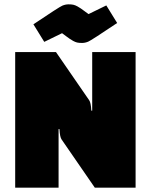

<svg xmlns="http://www.w3.org/2000/svg" viewBox="-20 -865 695 885"><path d="M417 0 264 -222Q256 -233 254 -270H250V0H50V-625H238L391 -403Q399 -392 401 -355H405V-625H605V0ZM470 -840 520 -759Q401 -679 386.5 -673Q372 -667 358 -667Q344 -667 335.5 -669Q327 -671 317 -676.5Q307 -682 301.5 -686Q296 -690 283.5 -699Q271 -708 266 -712L184 -672L134 -753Q253 -833 267.5 -839Q282 -845 296 -845Q310 -845 318.5 -843Q327 -841 337 -835.5Q347 -830 352.5 -826Q358 -822 370.5 -813Q383 -804 388 -800Z"/></svg>

Font: Changa One
Style: Regular
Weight: 400
Designer: Eduardo Rodriguez Tunni
Foundry: Eduardo Rodriguez Tunni
Version: Version 1.003